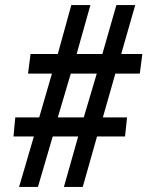

<svg xmlns="http://www.w3.org/2000/svg" viewBox="-20 -734 579 754"><path d="M55 0H129L187 -198H287L231 0H305L361 -198H471L479 -273H384L433 -445H529L539 -522H456L511 -714H437L382 -522H281L335 -714H260L207 -522H100L90 -445H184L134 -273H40L33 -198H113ZM207 -273 258 -445H360L309 -273Z"/></svg>

Font: Noto Serif Tamil SemiCondensed Black
Style: Italic
Weight: 900
Width: 4
Italic angle: -12°
Designer: Indian Type Foundry, Tom Grace, and the Monotype Design Team
Foundry: Monotype Imaging Inc.
Version: Version 2.003